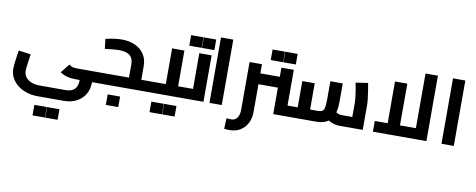

<svg xmlns="http://www.w3.org/2000/svg" viewBox="-87 -1146 5063 2043"><g transform="rotate(10 2444.5 -124.5)"><path d="M345 248Q280 248 224.5 229.5Q169 211 128 178.5Q87 146 63.5 101.5Q40 57 40 5Q40 -14 43 -44Q46 -74 51.5 -113Q57 -152 64 -196L196 -178Q186 -115 180 -66Q174 -17 174 3Q174 41 195 70Q216 99 254.5 115.5Q293 132 345 132H628Q693 132 725 99Q757 66 757 3V-35H890V3Q890 75 858 130Q826 185 767.5 216.5Q709 248 628 248ZM713 0Q667 0 624.5 -10Q582 -20 544 -46L620 -142Q636 -131 648.5 -125.5Q661 -120 676.5 -118Q692 -116 713 -116H934V0ZM934 0V-116Q939 -116 943 -112Q947 -108 949 -100Q951 -92 952.5 -81.5Q954 -71 954 -58Q954 -45 952.5 -34Q951 -23 949 -15.5Q947 -8 943 -4Q939 0 934 0ZM328 458V344H462V458ZM465 458V344H599V458Z M1402 0V-116H1508V0ZM884 0V-116H1314L1269 -79V-264Q1269 -324 1231.5 -355Q1194 -386 1113 -386Q1090 -386 1050 -382.5Q1010 -379 963 -372L950 -478Q993 -488 1037.5 -495Q1082 -502 1125 -502Q1207 -502 1269 -473.5Q1331 -445 1366.5 -392Q1402 -339 1402 -264V0ZM884 0Q878 0 874.5 -4Q871 -8 868.5 -15.5Q866 -23 865 -34Q864 -45 864 -58Q864 -76 866 -88.5Q868 -101 872.5 -108.5Q877 -116 884 -116ZM1508 0V-116Q1513 -116 1517 -112Q1521 -108 1523 -100Q1525 -92 1526.5 -81.5Q1528 -71 1528 -58Q1528 -45 1526.5 -34Q1525 -23 1523 -15.5Q1521 -8 1517 -4Q1513 0 1508 0ZM1077 213V99H1211V213Z M1800 0V-116H1925V0ZM1925 0V-116Q1930 -116 1934 -112Q1938 -108 1940 -100Q1942 -92 1943.5 -81.5Q1945 -71 1945 -58Q1945 -45 1943.5 -34Q1942 -23 1940 -15.5Q1938 -8 1934.5 -4Q1931 0 1925 0ZM1508 0V-116H1745L1667 -51V-502H1800V0ZM1508 0Q1502 0 1498.5 -4Q1495 -8 1492.5 -15.5Q1490 -23 1489 -34Q1488 -45 1488 -58Q1488 -76 1490 -88.5Q1492 -101 1496.5 -108.5Q1501 -116 1508 -116ZM1548 208V94H1682V208ZM1685 208V94H1819V208Z M1802 0V-116H2039L1961 -51V-502H2094V0ZM1802 0Q1796 0 1792.5 -4Q1789 -8 1786.5 -15.5Q1784 -23 1783 -34Q1782 -45 1782 -58Q1782 -76 1784 -88.5Q1786 -101 1790.5 -108.5Q1795 -116 1802 -116ZM1842 -562V-676H1976V-562ZM1979 -562V-676H2113V-562Z M2159 0V-707H2292V0Z M2848 0V-502H2982V-51L2904 -116H3107V0ZM2638 -286V-403H2848V-286ZM2420 248Q2407 248 2392 247Q2377 246 2361 244L2366 130Q2382 131 2396.5 132Q2411 133 2418 133Q2457 133 2480.5 102Q2504 71 2504 15V-502H2638V15Q2638 83 2610.5 136Q2583 189 2534 218.5Q2485 248 2420 248ZM3107 0V-116Q3112 -116 3116 -112Q3120 -108 3122 -100Q3124 -92 3125.5 -81.5Q3127 -71 3127 -58Q3127 -45 3125.5 -34Q3124 -23 3122 -15.5Q3120 -8 3116 -4Q3112 0 3107 0ZM2722 -562V-676H2856V-562ZM2859 -562V-676H2993V-562Z M3564 0Q3523 0 3482.5 -15.5Q3442 -31 3408 -62L3490 -147Q3510 -131 3527.5 -123.5Q3545 -116 3564 -116H3751L3682 -53V-275Q3682 -291 3678.5 -323.5Q3675 -356 3668.5 -397.5Q3662 -439 3653 -482L3785 -502Q3792 -466 3798.5 -421.5Q3805 -377 3810 -337.5Q3815 -298 3815 -275V0ZM2976 0V-116H3122L3092 -85V-400H3226V0ZM3226 0V-116H3307Q3339 -116 3356 -125.5Q3373 -135 3379.5 -164.5Q3386 -194 3386 -253V-450H3520V-253Q3520 -164 3497.5 -108Q3475 -52 3428 -26Q3381 0 3307 0ZM2976 0Q2970 0 2966.5 -4Q2963 -8 2960.5 -15.5Q2958 -23 2957 -34Q2956 -45 2956 -58Q2956 -76 2958 -88.5Q2960 -101 2964.5 -108.5Q2969 -116 2976 -116Z M3925 0V-116H4433L4369 -50V-707H4503V0ZM4064 -116V-567H4197V-116Z M4666 0V-707H4799V0Z"/></g></svg>

Font: Cairo Play
Style: Bold
Weight: 700
Version: Version 3.119